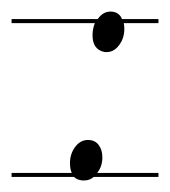

<svg xmlns="http://www.w3.org/2000/svg" viewBox="-20 -320 294 332"><path d="M254 -14H142Q135 -8 126 -8H122Q113 -9 108 -14H0V-21H104Q101 -28 101 -38Q101 -54 110 -66Q119 -78 132 -78Q144 -78 150.5 -69.5Q157 -61 157 -48Q157 -32 148 -21H254ZM254 -280H194Q195 -275 195 -270Q195 -254 186 -242Q177 -230 165 -230H161Q140 -234 140 -259Q140 -270 144 -280H0V-287H148H149Q158 -300 171 -300Q183 -300 189 -291Q190 -289 191 -287H254Z"/></svg>

Font: Gruenewald VA 3. Klasse
Style: Regular
Weight: 400
Designer: Peter Wiegel
Foundry: Peter Wiegel, nach dem Schriftentwurf von Dr. H. Gr¸newald
Version: Version 0.007